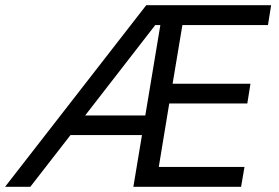

<svg xmlns="http://www.w3.org/2000/svg" viewBox="-52 -720 1076 740"><path d="M511.7 -700H993L980.8 -623.3H651L613.2 -397.2H913.3L901.2 -321.3H600.3L560 -76.7H890.3L877.2 0H462L495.2 -199.5H219.8L64.8 0H-32.5ZM508 -275 566 -623.3H546.3L276.2 -275Z"/></svg>

Font: Oak Sans Light Italic
Style: Regular
Weight: 400
Italic angle: -9.5°
Foundry: Erik Kennedy, Walven
Version: Version 1.000;Glyphs 3.1.2 (3151)